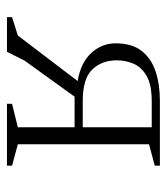

<svg xmlns="http://www.w3.org/2000/svg" viewBox="17 -508 490 565"><g transform="rotate(90 262.5 -225.0)"><path d="M285 0V-15L354 -32V-199H264L158 -52L132 0H30V-15L84 -32L218 -208Q164 -217 135.5 -248Q107 -279 107 -320Q107 -368 129.5 -396.5Q152 -425 190 -437.5Q228 -450 276 -450H467V-435L404 -418V-32L467 -15V0ZM277 -223H354V-426H277Q229 -426 203 -411Q177 -396 167 -372.5Q157 -349 157 -324Q157 -279 184 -251Q211 -223 277 -223Z"/></g></svg>

Font: Spectral ExtraLight
Style: Regular
Weight: 275
Designer: Jean-Baptiste Levee
Foundry: Production Type
Version: Version 2.001